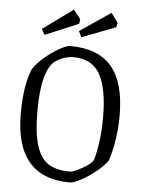

<svg xmlns="http://www.w3.org/2000/svg" viewBox="-55 -817 650 870"><g transform="rotate(5 270.5 -382.0)"><path d="M47 -282Q47 -412 79 -487Q97 -515 130 -543Q163 -571 195.5 -589Q228 -607 243 -607Q371 -607 432.5 -534.5Q494 -462 494 -313Q494 -252 485 -198Q476 -144 463 -105Q447 -82 414 -55Q381 -28 347 -9.5Q313 9 296 9Q47 9 47 -282ZM395 -100Q405 -131 412.5 -183.5Q420 -236 420 -298Q420 -426 384.5 -492Q349 -558 261 -558Q244 -558 221.5 -551Q199 -544 180 -530Q153 -511 137 -453.5Q121 -396 121 -302Q121 -199 139.5 -142Q158 -85 195 -62.5Q232 -40 291 -40Q308 -40 346 -61.5Q384 -83 395 -100ZM109 -673 246 -773 278 -732 275 -711 123 -647ZM277 -678 417 -773 448 -731 444 -710 290 -651Z"/></g></svg>

Font: Grenze Light
Style: Regular
Weight: 300
Designer: Renata Polastri
Foundry: Omnibus-Type
Version: Version 1.002; ttfautohint (v1.8)